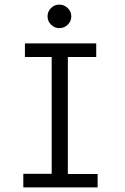

<svg xmlns="http://www.w3.org/2000/svg" viewBox="-20 -811 540 832"><path d="M88 -623H397V-564H274V-57H403V1H81V-58H204V-564H88ZM201 -776Q216 -791 237 -791Q258 -791 273.5 -776Q289 -761 289 -740Q289 -719 273.5 -704Q258 -689 237 -689Q217 -689 201.5 -704Q186 -719 186 -740Q186 -761 201 -776Z"/></svg>

Font: Inconsolata
Style: Regular
Weight: 400
Designer: Raph Levien, Kirill Tkachev
Foundry: Cyreal
Version: Version 1.013